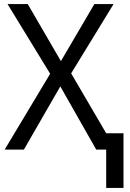

<svg xmlns="http://www.w3.org/2000/svg" viewBox="-20 -734 640 942"><path d="M585.9 188V-80.1H501L329.1 -374L537.1 -713.9H442.9L278.8 -434.1L116.2 -713.9H17.1L226.1 -372.1L2.9 0H97.2L275.9 -310.1L452.1 0H501V188Z"/></svg>

Font: Avrile Sans
Style: Regular
Weight: 400
Designer: Monotype Design Team, Google (font), Stefan Peev (BGR Cyrillic), Cristiano Sobral (main changes)
Foundry: The Avrile Sans Project Authors
Version: Version 3.110